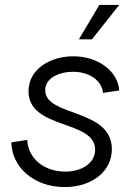

<svg xmlns="http://www.w3.org/2000/svg" viewBox="-20 -745 547 781"><path d="M243 16C355 16 435 -49 435 -138C435 -305 164 -269 164 -378C164 -428 221 -453 277 -453C346 -453 395 -415 399 -367L465 -377C460 -454 381 -516 278 -516C183 -516 96 -463 96 -374C96 -217 367 -259 367 -136C367 -83 315 -47 245 -47C155 -47 93 -105 91 -176L26 -166C28 -65 118 16 243 16ZM301 -585H354L465 -725H384Z"/></svg>

Font: Uncut Sans Book Italic
Style: Regular
Weight: 350
Italic angle: -11°
Designer: Kasper Nordkvist
Foundry: UNCUT.wtf
Version: Version 1.304;Glyphs 3.2 (3246)